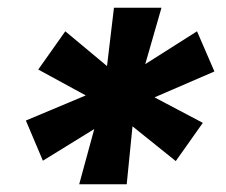

<svg xmlns="http://www.w3.org/2000/svg" viewBox="-20 -592 584 497"><path d="M47 -280 202 -345 79 -412 149 -511 257 -421 275 -572H398L356 -426L490 -511L535 -407L380 -340L505 -274L435 -175L323 -265L308 -115H185L224 -258L91 -176Z"/></svg>

Font: Kufam
Style: Bold Italic
Weight: 700
Italic angle: -11°
Designer: Artur Schmal
Foundry: Original Type
Version: Version 1.301; ttfautohint (v1.8.3)